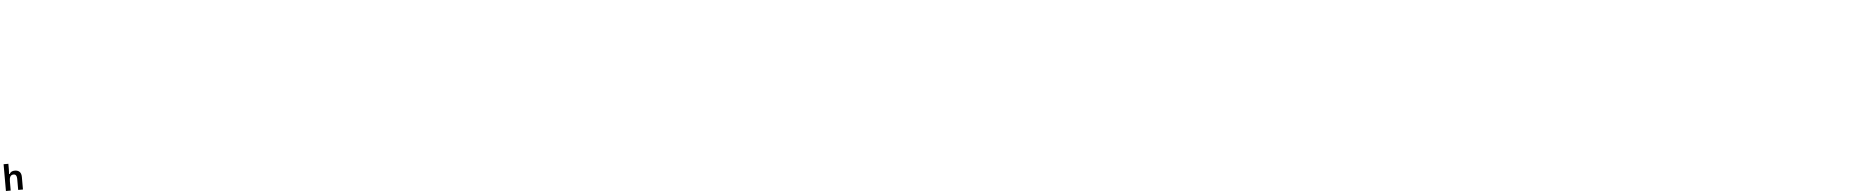

<svg xmlns="http://www.w3.org/2000/svg" viewBox="45 -3049 51963 5322"><g transform="rotate(-5 26026.5 -387.5)"><path d="M225 -480 223 -476H204L208 -528C210 -573 211 -600 211 -612V-760H78V-15H211V-264C211 -371 233 -452 329 -452C389 -452 419 -407 419 -326V-15H552V-364C552 -490 488 -556 368 -556C302 -556 255 -531 225 -480ZM208 -521V-520Z"/></g></svg>

Font: Passageway
Style: Light
Weight: 700
Foundry: Ascender Corporation
Version: Version 1.11